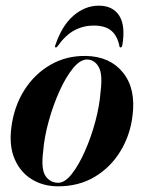

<svg xmlns="http://www.w3.org/2000/svg" viewBox="-20 -647 507 676"><path d="M284 -450Q367.5 -448 413.2 -391.2Q459 -334.5 446.5 -238.5Q438 -170 403.5 -113.8Q369 -57.5 313.2 -24.2Q257.5 9 184.5 9Q132.5 9 92.2 -15.5Q52 -40 31.8 -86.5Q11.5 -133 20 -198.5Q29.5 -273 66 -330.2Q102.5 -387.5 158.8 -419.5Q215 -451.5 284 -450ZM185 -3.5Q208.5 -3.5 233 -34.8Q257.5 -66 279.2 -115.2Q301 -164.5 315.8 -219.8Q330.5 -275 334 -323Q342 -384.5 328 -410.2Q314 -436 288 -437.5Q263.5 -438.5 238 -407.8Q212.5 -377 190 -327.5Q167.5 -278 151.8 -221.5Q136 -165 132 -114.5Q124 -50.5 140.5 -27Q157 -3.5 185 -3.5ZM309.5 -557Q273.5 -557 242 -540.2Q210.5 -523.5 183 -484.5Q180 -480 176.5 -480Q172 -480 174.5 -487Q197.5 -556 238.2 -591.5Q279 -627 328 -627Q377.5 -627 400 -591.5Q422.5 -556 410.5 -487Q409 -480 404.5 -480Q401 -480 400.5 -484.5Q393 -521.5 371.5 -539.2Q350 -557 309.5 -557Z"/></svg>

Font: Fraunces 144pt SemiBold
Style: Italic
Weight: 600
Italic angle: -16°
Version: Version 1.000;[0bf87f6ff]